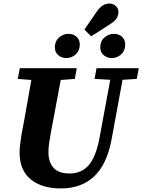

<svg xmlns="http://www.w3.org/2000/svg" viewBox="-20 -1040 799 1078"><path d="M321 18Q215 18 152.5 -33Q90 -84 90 -184Q90 -207 93.5 -233Q97 -259 101 -286L115 -360Q125 -417 135.5 -475Q146 -533 156 -591L80 -597L91 -657H411L400 -597L321 -591L265 -292Q260 -264 256 -237.5Q252 -211 252 -184Q252 -130 280.5 -98Q309 -66 370 -66Q437 -66 477.5 -112Q518 -158 538 -262L599 -592L511 -597L522 -657H759L748 -597L668 -592L607 -260Q581 -118 509 -50Q437 18 321 18ZM352 -714Q327 -714 307.5 -730Q288 -746 288 -774Q288 -809 311.5 -829.5Q335 -850 364 -850Q392 -850 410 -833.5Q428 -817 428 -790Q428 -756 405.5 -735Q383 -714 352 -714ZM492 -836 454 -874 520 -970Q539 -998 556 -1009Q573 -1020 595 -1020Q615 -1020 630 -1006.5Q645 -993 645 -972Q645 -955 636 -939Q627 -923 598 -904ZM607 -714Q582 -714 562.5 -730Q543 -746 543 -774Q543 -809 566.5 -829.5Q590 -850 619 -850Q647 -850 665 -833.5Q683 -817 683 -790Q683 -756 660.5 -735Q638 -714 607 -714Z"/></svg>

Font: Source Serif 4 SmText
Style: Bold Italic
Weight: 700
Italic angle: -12°
Designer: Frank Grießhammer
Foundry: Adobe
Version: Version 4.005;hotconv 1.1.0;makeotfexe 2.6.0